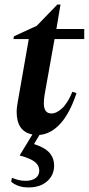

<svg xmlns="http://www.w3.org/2000/svg" viewBox="-20 -581 389 841"><path d="M105 240Q80 240 60.5 233Q41 226 29 215L32 199H36Q47 204 61 207.5Q75 211 92 211Q120 211 136 199Q152 187 152 166Q152 144 133 128.5Q114 113 66 100L122 8Q53 -5 53 -91Q53 -102 54.5 -113Q56 -124 58 -136L106 -410H39L41 -422L141 -468L231 -561H245L227 -454H349V-410H219L175 -164Q172 -143 172 -129Q172 -84 205 -84Q228 -84 252.5 -107Q277 -130 297 -179L315 -173Q286 -85 244.5 -39.5Q203 6 153 10L129 50Q176 65 196.5 88Q217 111 217 145Q217 186 186.5 213Q156 240 105 240Z"/></svg>

Font: Spectral SemiBold
Style: Italic
Weight: 600
Italic angle: -10°
Designer: Jean-Baptiste Levee
Foundry: Production Type
Version: Version 2.001